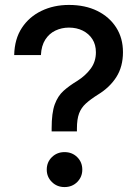

<svg xmlns="http://www.w3.org/2000/svg" viewBox="-20 -758 571 786"><path d="M191.4 -220.2V-232.9Q191.4 -295.9 204.1 -330.6Q216.8 -365.2 240.2 -386.2Q263.7 -407.2 296.9 -427.2Q330.6 -448.7 351.6 -477.3Q372.6 -505.9 372.6 -543.9Q372.6 -575.2 358.2 -597.7Q343.8 -620.1 318.8 -632.6Q293.9 -645 262.2 -645Q232.4 -645 206.8 -632.8Q181.2 -620.6 165.3 -595.7Q149.4 -570.8 147.5 -532.7H38.1Q39.6 -598.6 69.6 -644Q99.6 -689.5 149.9 -713.6Q200.2 -737.8 262.2 -737.8Q328.6 -737.8 378.2 -713.4Q427.7 -689 455.6 -645.5Q483.4 -602.1 483.4 -544.4Q483.4 -485.4 456.5 -442.9Q429.7 -400.4 380.9 -370.6Q350.6 -351.6 331.5 -334.2Q312.5 -316.9 303.7 -293.5Q294.9 -270 294.9 -231.4V-220.2ZM244.1 7.8Q213.4 7.8 192.4 -12.9Q171.4 -33.7 171.4 -63.5Q171.4 -94.2 192.4 -114.7Q213.4 -135.3 244.1 -135.3Q275.4 -135.3 296.1 -114.7Q316.9 -94.2 316.9 -63.5Q316.9 -33.7 296.1 -12.9Q275.4 7.8 244.1 7.8Z"/></svg>

Font: V-Inter
Style: Medium-500
Weight: 500
Designer: Rasmus Andersson
Foundry: rsms
Version: Version 4.000;git-4146feb